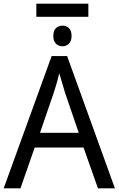

<svg xmlns="http://www.w3.org/2000/svg" viewBox="-20 -1021 644 1041"><path d="M177 -930V-1001H459V-930ZM319 -882Q339 -882 353.5 -868.5Q368 -855 368 -826Q368 -798 353.5 -784Q339 -770 319 -770Q298 -770 283.5 -784Q269 -798 269 -826Q269 -855 283.5 -868.5Q298 -882 319 -882ZM511 0 433 -221H168L91 0H0L260 -717H344L603 0ZM333 -517Q331 -525 324.5 -546Q318 -567 311.5 -589.5Q305 -612 301 -624Q294 -593 285.5 -563.5Q277 -534 271 -517L197 -301H407Z"/></svg>

Font: Noto Sans Display
Style: Regular
Weight: 400
Designer: Monotype Design Team
Foundry: Monotype Imaging Inc.
Version: Version 2.003